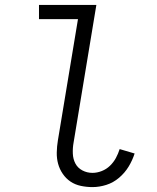

<svg xmlns="http://www.w3.org/2000/svg" viewBox="-20 -755 640 783"><path d="M357 8Q333 8 309.5 3Q286 -2 267.5 -14.5Q249 -27 236 -46Q223 -65 217 -87Q211 -109 211.5 -133.5Q212 -158 216 -182L298 -677H139V-735H373L280 -173Q276 -151 277 -128.5Q278 -106 287.5 -88Q297 -70 316 -60Q335 -50 357 -50Q376 -50 395 -57.5Q414 -65 428.5 -79Q443 -93 452.5 -110.5Q462 -128 468 -147L529 -129Q520 -101 504.5 -75.5Q489 -50 465.5 -30Q442 -10 413.5 -1Q385 8 357 8Z"/></svg>

Font: Iosevka Curly Slab LtEx
Style: Italic
Weight: 300
Width: 7
Italic angle: -9°
Monospace: yes
Designer: Belleve Invis
Foundry: Belleve Invis
Version: Version 11.1.0; ttfautohint (v1.8.3)